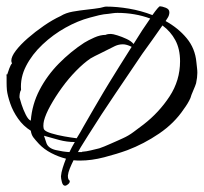

<svg xmlns="http://www.w3.org/2000/svg" viewBox="-26 -488 648 611"><path d="M181 103Q174 103 171 91.5Q168 80 168 73Q169 61 173.5 46.5Q178 32 184 17Q160 11 137 -1Q114 -13 98 -30Q86 -43 80 -51Q74 -59 72 -72Q48 -87 31.5 -110.5Q15 -134 6.5 -159Q-2 -184 -4 -201Q-5 -213 -5 -224.5Q-5 -236 -5 -247V-248Q-8 -251 -3 -251Q-1 -258 3.5 -270Q8 -282 12 -286V-287Q10 -291 10 -295Q10 -308 24.5 -327Q39 -346 62.5 -366.5Q86 -387 113.5 -406Q141 -425 167 -437Q183 -447 205.5 -451Q228 -455 251.5 -457.5Q275 -460 293 -463Q298 -464 303 -465.5Q308 -467 312 -467Q346 -467 384.5 -460.5Q423 -454 459 -440Q479 -468 483 -468Q489 -468 501 -463.5Q513 -459 513 -449Q513 -444 511.5 -439.5Q510 -435 508 -432Q504 -426 501 -421Q541 -399 568 -366.5Q595 -334 599 -290Q600 -279 601 -271.5Q602 -264 602 -256Q602 -242 598 -223Q596 -216 589 -200Q582 -184 580 -176Q576 -167 570.5 -158Q565 -149 559 -141Q529 -96 480.5 -63Q432 -30 379 -10Q346 2 305.5 12.5Q265 23 229 23Q219 23 208 22Q201 36 196 48.5Q191 61 190 71Q190 79 192 83L194 85Q196 87 196 89Q196 94 190.5 98.5Q185 103 181 103ZM36 -178Q37 -173 42.5 -156Q48 -139 56 -123Q64 -107 72 -104Q76 -156 100 -202Q124 -248 161.5 -286Q199 -324 242 -352Q255 -360 274 -368.5Q293 -377 310 -377Q314 -379 318.5 -379.5Q323 -380 327 -380Q333 -380 347.5 -375.5Q362 -371 377 -364Q392 -357 399 -348Q413 -371 426.5 -391.5Q440 -412 452 -429Q428 -438 401.5 -442.5Q375 -447 348 -447Q341 -447 333.5 -446Q326 -445 319 -444Q304 -443 289 -439.5Q274 -436 260 -432Q222 -422 182.5 -400Q143 -378 109.5 -346.5Q76 -315 57 -278Q38 -241 41 -202Q38 -197 37 -190.5Q36 -184 36 -178ZM255 -58Q249 -48 240 -34Q231 -20 222 -4H235V-5Q249 -6 263 -9.5Q277 -13 290 -16Q296 -18 306 -22Q316 -26 327 -31Q338 -36 348.5 -40.5Q359 -45 365 -48Q383 -56 399 -68Q415 -80 431 -92Q480 -130 513.5 -181Q547 -232 547 -293Q547 -332 532 -360Q517 -388 491 -407Q475 -384 459 -361.5Q443 -339 427 -317Q384 -253 340.5 -189Q297 -125 255 -58ZM115 -75Q120 -69 138 -63.5Q156 -58 178.5 -54Q201 -50 218 -48Q224 -58 229.5 -67Q235 -76 239 -84Q255 -112 271 -139.5Q287 -167 303 -194Q307 -201 320.5 -223Q334 -245 353 -275.5Q372 -306 393 -339Q377 -347 365 -347Q352 -347 340 -341.5Q328 -336 317 -330Q304 -323 290 -316.5Q276 -310 262 -302Q240 -287 216 -262.5Q192 -238 171 -209Q150 -180 134.5 -152Q119 -124 114 -104Q112 -96 112 -87Q112 -79 115 -75ZM122 -32Q128 -16 151.5 -10.5Q175 -5 195 -4Q199 -12 203 -20Q207 -28 212 -36Q187 -36 162.5 -42.5Q138 -49 114 -56Q116 -50 118 -44Q120 -38 122 -32Z"/></svg>

Font: Qwitcher Grypen
Style: Bold
Weight: 700
Designer: Robert E. Leuschke
Foundry: Robert E. Leuschke
Version: Version 1.100; ttfautohint (v1.8.3)